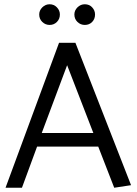

<svg xmlns="http://www.w3.org/2000/svg" viewBox="-20 -881 641 901"><path d="M213 -861Q233 -861 247 -846.5Q261 -832 261 -813Q261 -792 247 -778Q233 -764 213 -764Q193 -764 178.5 -778Q164 -792 164 -813Q164 -832 178.5 -846.5Q193 -861 213 -861ZM378 -861Q399 -861 412.5 -846.5Q426 -832 426 -813Q426 -792 412.5 -778Q399 -764 378 -764Q358 -764 343.5 -778Q329 -792 329 -813Q329 -832 343.5 -846.5Q358 -861 378 -861ZM295 -575 176 -257H418ZM334 -680 595 -12 516 0 441 -193H154L83 0H6L257 -680Z"/></svg>

Font: Palanquin
Style: Regular
Weight: 400
Designer: Pria Ravichandran
Version: Version 1.0.4